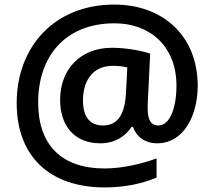

<svg xmlns="http://www.w3.org/2000/svg" viewBox="-20 -734 938 840"><path d="M845 -358C845 -578 692 -714 480 -714C217 -714 53 -528 53 -283C53 -51 196 86 439 86C526 86 603 69 665 43V-41C600 -17 515 3 437 3C249 3 147 -100 147 -286C147 -486 264 -632 481 -632C636 -632 752 -532 752 -359C752 -264 724 -185 673 -185C648 -185 626 -199 626 -260C626 -264 626 -277 627 -295L637 -499C602 -512 531 -525 470 -525C331 -525 243 -430 243 -297C243 -183 306 -107 419 -107C485 -107 530 -140 556 -179H562C575 -138 613 -107 667 -107C787 -107 845 -234 845 -358ZM343 -295C343 -371 378 -446 474 -446C498 -446 521 -443 537 -439L531 -324C526 -242 500 -185 431 -185C377 -185 343 -218 343 -295Z"/></svg>

Font: Noto Sans Bengali UI SemiBold
Style: Regular
Weight: 600
Designer: Jelle Bosma - Monotype Design Team
Foundry: Monotype Imaging Inc.
Version: Version 2.003